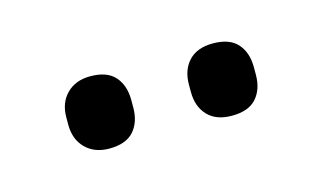

<svg xmlns="http://www.w3.org/2000/svg" viewBox="-29 -705 298 177"><g transform="rotate(-15 119.5 -616.5)"><path d="M61 -582Q47 -582 38.5 -590.5Q30 -599 30 -613V-620Q30 -634 38.5 -642.5Q47 -651 61 -651Q77 -651 84.5 -642.5Q92 -634 92 -620V-613Q92 -599 84.5 -590.5Q77 -582 61 -582ZM178 -582Q163 -582 155 -590.5Q147 -599 147 -613V-620Q147 -634 155 -642.5Q163 -651 178 -651Q194 -651 201.5 -642.5Q209 -634 209 -620V-613Q209 -599 201.5 -590.5Q194 -582 178 -582Z"/></g></svg>

Font: Sofia Sans Condensed Light
Style: Regular
Weight: 300
Designer: Botio Nikoltchev, Ani Petrova
Foundry: lettersoup
Version: Version 4.101